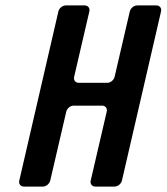

<svg xmlns="http://www.w3.org/2000/svg" viewBox="-20 -687 614 707"><path d="M68 0H138C150 0 162 -10 165 -22L224 -276C227 -288 239 -298 251 -298H356C368 -298 376 -288 373 -276L314 -22C311 -10 319 0 331 0H402C414 0 426 -10 429 -22L573 -645C576 -657 568 -667 556 -667H485C473 -667 461 -657 458 -645L402 -404C399 -392 387 -382 375 -382H270C258 -382 250 -392 253 -404L309 -645C312 -657 304 -667 292 -667H222C210 -667 198 -657 195 -645L51 -22C48 -10 56 0 68 0Z"/></svg>

Font: DIN Rundschrift
Style: BreitKursiv
Weight: 400
Width: 7
Version: Version 1.027